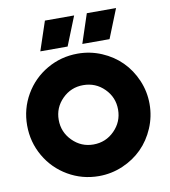

<svg xmlns="http://www.w3.org/2000/svg" viewBox="-95 -961 935 1055"><g transform="rotate(-10 372.5 -433.5)"><path d="M30.8 -329.1Q30.8 -421.9 76.4 -500.5Q122.1 -579.1 200.7 -624.5Q279.3 -669.9 372.1 -669.9Q441.9 -669.9 505.1 -643.1Q568.4 -616.2 614 -570.6Q659.7 -524.9 686.8 -461.9Q713.9 -398.9 713.9 -329.1Q713.9 -259.3 686.8 -195.8Q659.7 -132.3 614 -86.7Q568.4 -41 505.1 -13.9Q441.9 13.2 372.1 13.2Q279.3 13.2 200.7 -32.5Q122.1 -78.1 76.4 -157Q30.8 -235.8 30.8 -329.1ZM172.9 -717.8 227.1 -879.9H390.1L325.2 -717.8ZM372.1 -163.1Q441.4 -163.1 489.7 -211.9Q538.1 -260.7 538.1 -329.1Q538.1 -397.5 489.7 -445.8Q441.4 -494.1 372.1 -494.1Q303.7 -494.1 255.4 -445.8Q207 -397.5 207 -329.1Q207 -260.7 255.6 -211.9Q304.2 -163.1 372.1 -163.1ZM407.2 -717.8 460.9 -879.9H624L559.1 -717.8Z"/></g></svg>

Font: Human Sans Black
Style: Regular
Weight: 800
Designer: Tim Radville
Foundry: Continuum
Version: Version 1.000;FEAKit 1.0